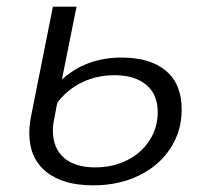

<svg xmlns="http://www.w3.org/2000/svg" viewBox="-20 -546 616 577"><path d="M68 -146Q68 -167 73 -195L139 -526H210L166 -307Q239 -373 345 -373Q432 -373 479 -333Q526 -293 526 -217Q526 -152 492 -100Q458 -48 397.5 -18.5Q337 11 260 11Q169 11 118.5 -30Q68 -71 68 -146ZM454 -209Q454 -262 419.5 -291Q385 -320 324 -320Q271 -320 226.5 -298.5Q182 -277 152 -237L143 -189Q139 -172 139 -153Q139 -101 172 -72Q205 -43 266 -43Q320 -43 363 -65Q406 -87 430 -125Q454 -163 454 -209Z"/></svg>

Font: Montserrat Alternates
Style: Italic
Weight: 400
Italic angle: -11.3°
Designer: Julieta Ulanovsky
Foundry: Julieta Ulanovsky
Version: Version 7.200